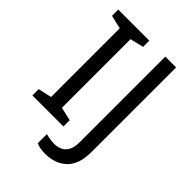

<svg xmlns="http://www.w3.org/2000/svg" viewBox="-258 -826 1129 1129"><g transform="rotate(45 306.0 -262.0)"><path d="M298 0H40V-52L124 -71V-642L40 -662V-714H298V-662L214 -642V-71L298 -52ZM335 190Q311 190 293 186.5Q275 183 261 177V101Q277 105 295 108Q313 111 333 111Q358 111 380.5 101Q403 91 417 66Q431 41 431 -4V-714H521V-11Q521 92 470 141Q419 190 335 190Z"/></g></svg>

Font: Noto Sans Hanunoo
Style: Regular
Weight: 400
Designer: Monotype Design Team
Foundry: Monotype Imaging Inc.
Version: Version 2.003; ttfautohint (v1.8.4.7-5d5b)